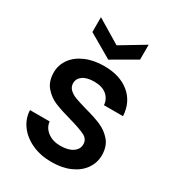

<svg xmlns="http://www.w3.org/2000/svg" viewBox="-187 -880 907 997"><g transform="rotate(30 267.0 -381.0)"><path d="M45 -169H163Q166 -134 196.5 -110.5Q227 -87 273 -87Q321 -87 347.5 -105.5Q374 -124 374 -153Q374 -184 344.5 -199Q315 -214 251 -232Q189 -249 150 -265Q111 -281 82.5 -314Q54 -347 54 -401Q54 -445 80 -481.5Q106 -518 154.5 -539Q203 -560 266 -560Q360 -560 417.5 -512.5Q475 -465 479 -383H365Q362 -420 335 -442Q308 -464 262 -464Q217 -464 193 -447Q169 -430 169 -402Q169 -380 185 -365Q201 -350 224 -341.5Q247 -333 292 -320Q352 -304 390.5 -287.5Q429 -271 457 -239Q485 -207 486 -154Q486 -107 460 -70Q434 -33 386.5 -12Q339 9 275 9Q210 9 158.5 -14.5Q107 -38 77 -78.5Q47 -119 45 -169ZM409 -682 266 -599 123 -682V-771L266 -685L409 -771Z"/></g></svg>

Font: Poppins-tnum Medium
Style: Regular
Weight: 500
Designer: Ninad Kale (Devanagari), Jonny Pinhorn (Latin)
Foundry: Indian Type Foundry
Version: Version 4.004